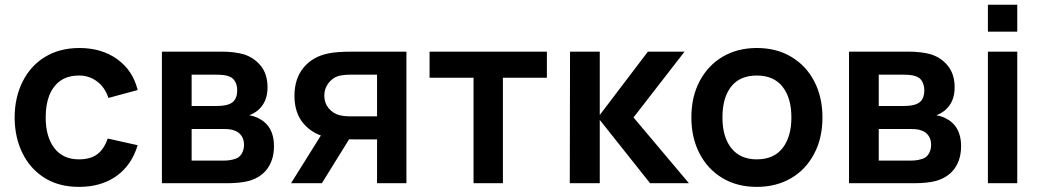

<svg xmlns="http://www.w3.org/2000/svg" viewBox="-20 -752 4275 788"><path d="M304.5 15Q221 15 162 -22.5Q103.5 -59.5 72 -123.8Q40.5 -188 40 -270Q40.5 -353 73 -417.5Q106 -483 165.8 -519Q225.5 -555 306 -555Q397.5 -555 461.5 -508.8Q525.5 -462.5 545 -382.5L425 -350Q411 -393 378.8 -417.5Q346.5 -442 304.5 -442Q258 -442 227 -420Q167.5 -376 167.5 -270Q167.5 -191 202.8 -144.5Q238 -98 304.5 -98Q351.5 -98 379.5 -119.2Q407.5 -140.5 422 -183.5L545 -156Q520 -73.5 457.5 -29.2Q395 15 304.5 15Z M910 0H644.5V-540H890Q940.5 -540 979 -529.5Q1022 -516.5 1050 -482.2Q1078 -448 1078 -393Q1078 -332.5 1038 -299Q1021.5 -285.5 1002.5 -279Q1021.5 -276 1039.5 -267.5Q1104.5 -235.5 1104.5 -153Q1104.5 -98 1078.2 -61Q1052 -24 1001.5 -9.5Q965.5 0 910 0ZM766.5 -222.5V-93H901.5Q924.5 -93 947 -100.5Q964 -106.5 972.8 -122.5Q981.5 -138.5 981.5 -158Q981.5 -181 969.8 -196.5Q958 -212 940 -217Q926.5 -222.5 899 -222.5ZM766.5 -445.5V-317H866.5Q903.5 -317 921.5 -325Q953.5 -337.5 953.5 -381.5Q953.5 -402.5 944.5 -418.2Q935.5 -434 917 -439.5Q902 -445.5 864 -445.5Z M1648 0H1527.5V-180H1431Q1368 -180 1333 -186Q1267.5 -198 1228 -242.2Q1188.5 -286.5 1188.5 -358.5Q1188.5 -430 1226.5 -475.2Q1264.5 -520.5 1329 -533Q1361 -540 1429 -540H1648ZM1301 0H1174.5L1303.5 -206.5H1429ZM1418.5 -274.5H1527.5V-445.5H1418.5Q1390.5 -445.5 1368.5 -440Q1344.5 -432.5 1327.8 -410.5Q1311 -388.5 1311 -359.5Q1311 -329.5 1328.5 -308.2Q1346 -287 1372 -279.5Q1392 -274.5 1418.5 -274.5Z M2044 0H1923.5V-433H1743V-540H2224.5V-433H2044Z M2441.5 0H2318.5L2319.5 -540H2441.5V-280L2639 -540H2789.5L2580 -270L2807.5 0H2648L2441.5 -260Z M3086 15Q3005 15 2944.5 -21.5Q2884 -58 2850.8 -122.5Q2817.5 -187 2817.5 -270Q2817.5 -355 2851.5 -419Q2886 -484 2946.5 -519.5Q3007 -555 3086 -555Q3167.5 -555 3228 -518.5Q3289 -482 3322.2 -417.5Q3355.5 -353 3355.5 -270Q3355.5 -185.5 3322 -122Q3288 -56.5 3227 -20.8Q3166 15 3086 15ZM3086 -98Q3156 -98 3192 -144.5Q3228 -191 3228 -270Q3228 -350 3191.8 -396Q3155.5 -442 3086 -442Q3016.5 -442 2980.8 -396.5Q2945 -351 2945 -270Q2945 -190 2981.5 -144Q3018 -98 3086 -98Z M3730 0H3464.5V-540H3710Q3760.5 -540 3799 -529.5Q3842 -516.5 3870 -482.2Q3898 -448 3898 -393Q3898 -332.5 3858 -299Q3841.5 -285.5 3822.5 -279Q3841.5 -276 3859.5 -267.5Q3924.5 -235.5 3924.5 -153Q3924.5 -98 3898.2 -61Q3872 -24 3821.5 -9.5Q3785.5 0 3730 0ZM3586.5 -222.5V-93H3721.5Q3744.5 -93 3767 -100.5Q3784 -106.5 3792.8 -122.5Q3801.5 -138.5 3801.5 -158Q3801.5 -181 3789.8 -196.5Q3778 -212 3760 -217Q3746.5 -222.5 3719 -222.5ZM3586.5 -445.5V-317H3686.5Q3723.5 -317 3741.5 -325Q3773.5 -337.5 3773.5 -381.5Q3773.5 -402.5 3764.5 -418.2Q3755.5 -434 3737 -439.5Q3722 -445.5 3684 -445.5Z M4155 -622H4034.5V-732.5H4155ZM4034.5 0V-540H4155V0Z"/></svg>

Font: Vortex Mix
Style: Bold
Weight: 700
Designer: Mikhail Sharanda
Foundry: Mikhail Sharanda
Version: Version 4.504;Glyphs 3.1.2 (3151)